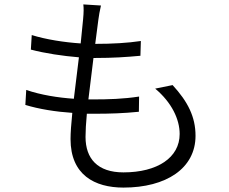

<svg xmlns="http://www.w3.org/2000/svg" viewBox="-20 -808 1040 871"><path d="M99 -400 95 -332C157 -313 233 -301 308 -296C303 -247 300 -205 300 -177C300 -15 409 43 540 43C734 43 867 -44 867 -192C867 -278 832 -347 763 -422L684 -406C759 -343 795 -267 795 -200C795 -93 694 -26 540 -26C423 -26 368 -88 368 -187C368 -213 370 -250 374 -292H411C479 -292 541 -294 610 -301L611 -370C540 -359 472 -357 402 -357H381L404 -545H412C493 -545 552 -549 617 -555L619 -622C559 -613 490 -609 412 -609L426 -717C429 -738 432 -758 438 -783L358 -788C360 -771 360 -753 357 -721L346 -611C271 -616 188 -629 124 -649L120 -583C184 -566 265 -554 338 -548L315 -360C243 -365 166 -377 99 -400Z"/></svg>

Font: Noto Sans CJK SC DemiLight
Style: Regular
Weight: 350
Designer: Ryoko NISHIZUKA 西塚涼子 (kana, bopomofo & ideographs); Paul D. Hunt (Latin, Greek & Cyrillic); Sandoll Communications 산돌커뮤니
Foundry: Adobe
Version: Version 2.004;hotconv 1.0.118;makeotfexe 2.5.65603